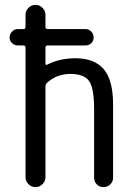

<svg xmlns="http://www.w3.org/2000/svg" viewBox="-20 -770 540 790"><path d="M53.7 -583Q40 -583 29.8 -592.3Q19.5 -601.6 19.5 -615.7Q19.5 -629.9 29.8 -640.1Q40 -650.4 53.7 -650.4H76.2Q85 -650.4 85 -659.2V-709Q85 -725.6 97.2 -737.8Q109.4 -750 126 -750Q142.6 -750 154.8 -737.8Q167 -725.6 167 -709V-659.2Q167 -650.4 175.8 -650.4H332Q345.7 -650.4 355.5 -640.1Q365.2 -629.9 365.2 -615.7Q365.2 -601.6 355.5 -592.3Q345.7 -583 332 -583H175.8Q167 -583 167 -574.2V-507.8Q167 -504.9 169.4 -503.4Q171.9 -502 173.8 -503.9Q225.6 -530.3 290 -530.3Q369.1 -530.3 407.2 -484.9Q445.3 -439.5 445.3 -339.8V-39.1Q445.3 -22.5 433.6 -11.2Q421.9 0 405.8 0Q389.6 0 378.4 -11.2Q367.2 -22.5 367.2 -39.1V-320.3Q367.2 -407.2 346.7 -436.5Q326.2 -465.8 269.5 -465.8Q212.9 -465.8 172.9 -428.7Q167 -422.9 167 -414.1V-41Q167 -24.4 154.8 -12.2Q142.6 0 126 0Q109.4 0 97.2 -12.2Q85 -24.4 85 -41V-574.2Q85 -583 76.2 -583Z"/></svg>

Font: Rounded Mgen+ 1mn regular
Style: Regular
Weight: 400
Designer: [Source Han Sans]
Ryoko NISHIZUKA  (kana & ideographs); Paul D. Hunt (Latin, Greek & Cyrillic); Wenlong ZHANG  (bopomofo
Version: Version 1.059.20150602